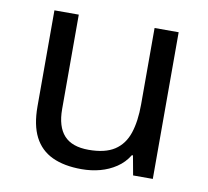

<svg xmlns="http://www.w3.org/2000/svg" viewBox="-66 -609 750 691"><g transform="rotate(10 309.0 -263.0)"><path d="M533 -536V0H461L448 -71H444Q427 -43 400 -25Q373 -7 341 1.5Q309 10 274 10Q210 10 166.5 -10.5Q123 -31 101 -74Q79 -117 79 -185V-536H168V-191Q168 -127 197 -95Q226 -63 287 -63Q347 -63 381.5 -85.5Q416 -108 430.5 -151.5Q445 -195 445 -257V-536Z"/></g></svg>

Font: Noto Sans Kannada
Style: Regular
Weight: 400
Designer: Jelle Bosma - Monotype Design Team
Foundry: Monotype Imaging Inc.
Version: Version 2.003